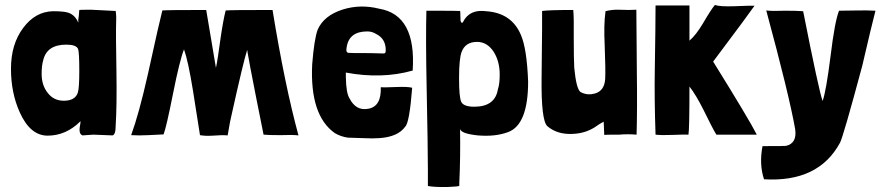

<svg xmlns="http://www.w3.org/2000/svg" viewBox="-20 -542 3533 770"><path d="M446 -474V-464Q444 -406 447 -252Q449 -119 444 -40Q444 -1 431 1L354 -2L311 1Q299 -3 299 -21Q299 -29 301 -39Q303 -50 303 -56Q245 2 171 2Q101 2 59 -92Q24 -170 24 -266Q24 -365 73 -430Q121 -495 192 -497Q237 -497 254 -491Q281 -482 294 -451Q293 -463 296 -478Q298 -496 298 -502Q298 -503 346 -503Q416 -500 444 -498Q446 -482 446 -474ZM147 -246Q147 -200 171 -170Q195 -138 236 -138Q281 -138 292 -170Q298 -188 298 -259Q298 -333 293 -346Q285 -363 246 -363Q167 -363 153 -299Q147 -279 147 -246Z M972 -344Q958 -304 906 -69Q905 -69 893 1Q869 -1 834 2Q803 4 782 0Q780 -10 754 -178Q735 -296 718 -344Q701 -302 674 -167Q647 -31 636 -3Q624 -3 575 0Q537 2 506 0Q538 -88 573 -244Q619 -454 631 -500Q644 -502 807 -502L846 -270Q853 -302 864 -385Q875 -461 885 -500Q898 -502 1073 -502Q1122 -201 1177 1Q1153 -2 1105 0Q1058 0 1037 -2Q964 -365 972 -344Z M1367 -233Q1368 -168 1382 -147Q1408 -96 1458 -106Q1510 -116 1507 -192Q1516 -191 1569 -193Q1616 -195 1633 -190Q1622 -49 1605 -34Q1576 7 1501 12Q1476 14 1436 12L1375 10Q1347 6 1323 -8Q1222 -79 1232 -284Q1240 -385 1254 -423Q1279 -480 1355 -504Q1426 -526 1501 -507Q1650 -482 1635 -259Q1511 -224 1367 -251ZM1453 -416Q1379 -416 1370 -351Q1366 -331 1378 -330Q1380 -329 1464 -329Q1483 -329 1502 -328Q1518 -327 1521 -328Q1527 -328 1527 -341Q1527 -387 1488 -406Q1472 -416 1453 -416Z M1822 203Q1822 206 1775 208Q1725 209 1696 204V138Q1696 55 1691 -192Q1687 -391 1690 -499Q1817 -499 1825 -498Q1826 -497 1826 -491L1827 -458Q1832 -445 1837 -454Q1863 -506 1930 -497Q2032 -490 2069 -402Q2093 -347 2098 -215Q2098 -41 2017 -12Q1966 7 1896 1Q1829 -6 1825 -25Q1827 86 1822 192ZM1984 -243Q1984 -296 1960 -334Q1934 -374 1893 -374Q1846 -374 1831 -333Q1821 -305 1821 -229Q1821 -151 1830 -133Q1840 -114 1882 -114Q1966 -114 1977 -185Q1984 -204 1984 -243Z M2376 -39Q2333 -7 2276 -5Q2215 -2 2175 -36Q2150 -59 2152 -230Q2155 -489 2154 -498Q2181 -502 2279 -502Q2282 -472 2281 -390Q2281 -306 2283 -270Q2291 -186 2308 -173Q2309 -173 2310 -172Q2312 -172 2312 -171Q2337 -159 2366 -167Q2404 -178 2407 -225Q2409 -261 2405 -361Q2401 -444 2408 -493V-497Q2434 -504 2463 -503Q2507 -501 2532 -503L2534 -257Q2536 -106 2533 -2Q2498 -5 2463 -2Q2403 -2 2403 -1Q2404 9 2401 -54Q2381 -43 2376 -39Z M2745 -379Q2771 -401 2799 -448Q2831 -503 2847 -522Q2868 -515 2925 -517Q2997 -520 3006 -519Q2990 -495 2840 -295Q2986 -60 3015 -2H2853Q2838 -26 2802 -100Q2771 -162 2745 -195Q2745 -23 2741 -2Q2728 -3 2679 -1Q2631 1 2609 -2Q2604 -144 2606 -263Q2609 -444 2609 -520H2745Z M3279 -137Q3293 -175 3311 -318Q3328 -458 3345 -499L3414 -500Q3458 -501 3491 -499Q3476 -442 3438 -278Q3362 5 3349 30Q3263 190 3044 177Q3024 116 3038 44Q3130 44 3132 43Q3177 33 3169 -24Q3145 -160 3053 -500Q3077 -497 3129 -499Q3179 -499 3201 -497Q3264 -178 3279 -137Z"/></svg>

Font: Londrina Solid
Style: Regular
Weight: 400
Designer: Marcelo Magalhaes
Foundry: Marcelo Magalh„es
Version: Version 1.001 2011